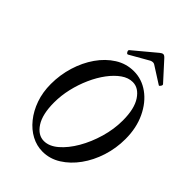

<svg xmlns="http://www.w3.org/2000/svg" viewBox="-252 -968 1088 1088"><g transform="rotate(45 291.5 -424.5)"><path d="M301 13Q254 13 211.5 -9.5Q169 -32 135.5 -73.5Q102 -115 82.5 -170.5Q63 -226 63 -292Q63 -365 84 -433.5Q105 -502 143 -556.5Q181 -611 232.5 -643.5Q284 -676 345 -676Q409 -676 463 -637Q517 -598 550 -528.5Q583 -459 583 -370Q583 -296 561 -227.5Q539 -159 500 -105Q461 -51 410 -19Q359 13 301 13ZM264 -35Q306 -35 347.5 -70.5Q389 -106 423 -164.5Q457 -223 477.5 -293.5Q498 -364 498 -434Q498 -528 464.5 -578Q431 -628 384 -628Q349 -628 315.5 -604.5Q282 -581 252 -541Q222 -501 199 -449.5Q176 -398 163 -342Q150 -286 150 -231Q150 -136 183 -85.5Q216 -35 264 -35ZM255 -719Q248 -715 242 -725.5Q236 -736 241 -741L374 -852Q380 -857 385 -859.5Q390 -862 395 -862Q403 -862 414 -850L513 -741Q518 -736 511.5 -726Q505 -716 501 -719L399 -784Q396 -786 392.5 -787Q389 -788 386 -788Q382 -788 377.5 -787Q373 -786 369 -784Z"/></g></svg>

Font: Junicode Two Beta Condensed Medium
Style: Italic
Weight: 500
Width: 3
Italic angle: -9°
Version: Version 1.053; ttfautohint (v1.8.4)